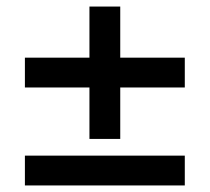

<svg xmlns="http://www.w3.org/2000/svg" viewBox="-20 -566 640 586"><path d="M253 -142V-299H56V-390H253V-546H347V-390H544V-299H347V-142ZM56 0V-91H544V0Z"/></svg>

Font: Nunito Sans 6pt
Style: Bold
Weight: 700
Version: Version 3.101;gftools[0.9.27]